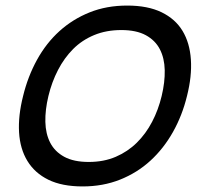

<svg xmlns="http://www.w3.org/2000/svg" viewBox="-20 -660 738 690"><path d="M652 -315Q635 -245 601.5 -185.5Q568 -126 520.5 -82.5Q473 -39 411.5 -14.5Q350 10 277 10Q203 10 154 -14Q105 -38 78.5 -81.5Q52 -125 48.5 -184.5Q45 -244 63 -315Q80 -385 113 -445Q146 -505 193.5 -548Q241 -591 302 -615.5Q363 -640 437 -640Q511 -640 560.5 -616Q610 -592 636 -549Q662 -506 666 -446Q670 -386 652 -315ZM561 -315Q573 -365 572 -408Q571 -451 554.5 -483Q538 -515 504 -533.5Q470 -552 416 -552Q362 -552 318.5 -534Q275 -516 243 -484Q211 -452 188.5 -408.5Q166 -365 154 -315Q142 -265 143 -222Q144 -179 160.5 -147Q177 -115 211 -96.5Q245 -78 299 -78Q353 -78 396 -96.5Q439 -115 471.5 -147Q504 -179 526.5 -222Q549 -265 561 -315Z"/></svg>

Font: TypoPRO Sinkin Sans
Style: 400 Italic
Weight: 400
Italic angle: -112°
Designer: Keith Bates
Foundry: K-Type
Version: Sinkin Sans (version 1.0)  by Keith Bates   •   © 2014   www